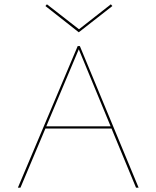

<svg xmlns="http://www.w3.org/2000/svg" viewBox="-20 -872 727 892"><path d="M346 -722 191 -844 198 -852 347 -736 495 -852 502 -844ZM498 -275H191L75 0H63L341 -658H351L624 0H612ZM494 -285 346 -643 195 -285Z"/></svg>

Font: Ysabeau Infant Hairline
Style: Regular
Weight: 100
Designer: Christian Thalmann (Catharsis Fonts)
Version: Version 0.003